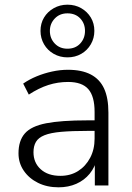

<svg xmlns="http://www.w3.org/2000/svg" viewBox="-20 -792 562 820"><path d="M230 8Q181 8 142.5 -11Q104 -30 81.5 -63Q59 -96 59 -137Q59 -191 86 -222Q113 -253 177 -265.5Q241 -278 353 -278H396V-233H354Q287 -233 241.5 -229Q196 -225 170 -214.5Q144 -204 133.5 -186Q123 -168 123 -142Q123 -97 154 -69Q185 -41 238 -41Q281 -41 313.5 -61.5Q346 -82 365 -118Q384 -154 384 -200V-314Q384 -381 357 -411.5Q330 -442 271 -442Q227 -442 186.5 -429Q146 -416 103 -388L79 -435Q105 -453 136.5 -466Q168 -479 202.5 -486.5Q237 -494 270 -494Q329 -494 367.5 -474Q406 -454 424.5 -414Q443 -374 443 -311V0H385V-117H395Q386 -78 363 -50Q340 -22 306 -7Q272 8 230 8ZM268 -547Q236 -547 209.5 -562Q183 -577 168 -603Q153 -629 153 -660Q153 -692 168 -717Q183 -742 209.5 -757Q236 -772 268 -772Q301 -772 327 -757Q353 -742 368 -717Q383 -692 383 -660Q383 -629 368 -603Q353 -577 327 -562Q301 -547 268 -547ZM268 -584Q302 -584 322.5 -606Q343 -628 343 -660Q343 -692 322.5 -713.5Q302 -735 268 -735Q235 -735 214 -713Q193 -691 193 -660Q193 -628 214 -606Q235 -584 268 -584Z"/></svg>

Font: Nunito Sans 12pt Light
Style: Regular
Weight: 300
Designer: Vernon Adams
Foundry: Vernon Adams
Version: Version 3.101;gftools[0.9.27]